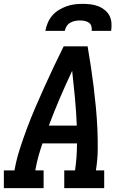

<svg xmlns="http://www.w3.org/2000/svg" viewBox="-27 -975 647 995"><path d="M-7 0V-92H48Q58 -148 75.5 -202.5Q93 -257 113 -310.5Q133 -364 156 -417.5Q179 -471 203 -524Q227 -577 252 -630Q277 -683 303 -735H427Q436 -683 444 -630Q452 -577 458.5 -524Q465 -471 470 -418Q475 -365 477.5 -311Q480 -257 479.5 -202Q479 -147 470 -92H513V0H306V-92H362Q367 -127 369.5 -162Q372 -197 372 -232H193Q181 -197 171.5 -162.5Q162 -128 156 -92H199V0ZM371 -324Q368 -396 361.5 -466.5Q355 -537 347 -608Q314 -538 283.5 -467Q253 -396 226 -324ZM208 -815Q212 -836 220.5 -856.5Q229 -877 243.5 -894Q258 -911 277.5 -923Q297 -935 318 -942.5Q339 -950 360 -952.5Q381 -955 402 -955Q423 -955 443 -952.5Q463 -950 481.5 -943Q500 -936 515.5 -923.5Q531 -911 540 -894Q549 -877 550.5 -856.5Q552 -836 549 -815H448Q450 -827 446.5 -839Q443 -851 433.5 -857.5Q424 -864 412 -866.5Q400 -869 388 -869Q375 -869 362 -866.5Q349 -864 337.5 -857.5Q326 -851 318.5 -839.5Q311 -828 309 -815Z"/></svg>

Font: Iosevka Curly Slab SmBdEx
Style: Italic
Weight: 600
Width: 7
Italic angle: -9°
Monospace: yes
Designer: Belleve Invis
Foundry: Belleve Invis
Version: Version 11.1.0; ttfautohint (v1.8.3)